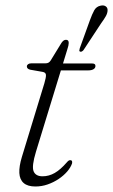

<svg xmlns="http://www.w3.org/2000/svg" viewBox="-20 -669 411 697"><path d="M135 -408 89.5 -416Q83.5 -417.5 80.5 -420.5Q77.5 -423.5 77.5 -428Q77.5 -432.5 81.8 -435.8Q86 -439 93 -439H144Q151.5 -439 156 -441.5Q160.5 -444 164 -449.5L203.5 -514Q207.5 -519.5 211.2 -522Q215 -524.5 219.5 -524.5Q224.5 -524.5 227 -521.8Q229.5 -519 229.5 -513Q229.5 -509 228.2 -503Q227 -497 224 -488.5L110.5 -118Q94.5 -65.5 102 -47.2Q109.5 -29 134.5 -29Q157.5 -29 178.5 -41Q199.5 -53 222.5 -79.5Q227 -85 230.2 -86.5Q233.5 -88 236.5 -87.5Q240.5 -87 241.5 -83.8Q242.5 -80.5 241.5 -75.5Q236.5 -61 223.8 -46.2Q211 -31.5 192.8 -19.2Q174.5 -7 153 0.5Q131.5 8 108.5 8Q80.5 8 66 -4.5Q51.5 -17 50.2 -41Q49 -65 59.5 -99.5L141 -366.5Q147.5 -388.5 146.8 -397.2Q146 -406 135 -408ZM172 -413.5 180 -438.5H315Q326.5 -438.5 326.5 -429.5Q326.5 -422 319.5 -417.8Q312.5 -413.5 300.5 -413.5ZM306 -594.5Q314.5 -618 322.2 -631.8Q330 -645.5 345.5 -648.5Q356.5 -651 363.8 -646Q371 -641 370.5 -631.5Q370.5 -621.5 364 -610Q357.5 -598.5 347.5 -585L283 -487Q280.5 -484 277.2 -482.2Q274 -480.5 271 -481.5Q267.5 -482.5 268 -486Q268.5 -489.5 269.5 -493.5Z"/></svg>

Font: Fraunces 72pt Soft Wonky ExtraLight
Style: Italic
Weight: 250
Italic angle: -16°
Version: Version 1.000;[b76b70a41]